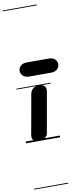

<svg xmlns="http://www.w3.org/2000/svg" viewBox="-169 -1277 743 1751"><g transform="rotate(-10 202.5 -401.0)"><path d="M114 0Q77.5 0 64.2 -18.5Q51 -37 54.5 -62.5L122 -440.5Q123.5 -449 131.2 -463.2Q139 -477.5 156.5 -489Q174 -500.5 204 -500.5Q238 -500.5 254.2 -482Q270.5 -463.5 265 -432L198 -52.5Q195.5 -37 174.5 -18.5Q153.5 0 114 0ZM114 0Q77.5 0 64.2 -18.5Q51 -37 54.5 -62.5L122 -440.5Q123.5 -449 131.2 -463.2Q139 -477.5 156.5 -489Q174 -500.5 204 -500.5Q238 -500.5 254.2 -482Q270.5 -463.5 265 -432L198 -52.5Q195.5 -37 174.5 -18.5Q153.5 0 114 0ZM129.5 -594.5Q94.5 -594.5 73.5 -613.5Q52.5 -632.5 52.5 -660Q52.5 -688 73.5 -706.5Q94.5 -725 129.5 -725H334Q369.5 -725 389.8 -706.5Q410 -688 410 -660Q410 -633.5 389.8 -614Q369.5 -594.5 334 -594.5ZM-5 420.5H311.5V428.5H-5ZM-5 -16H311.5V0H-5ZM-5 -505.5H311.5V-497.5H-5ZM-5 -1230H311.5V-1222H-5Z"/></g></svg>

Font: Edu VIC WA NT Pre Guide
Style: Regular
Weight: 400
Designer: Tina and Corey Anderson, Eben Sorkin, Mirko Velimirovic
Foundry: Google for Education
Version: Version 1.000